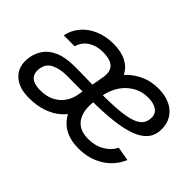

<svg xmlns="http://www.w3.org/2000/svg" viewBox="-95 -809 1083 1083"><g transform="rotate(45 446.0 -267.5)"><path d="M185.5 7.8Q101.1 7.8 57.9 -36.9Q14.6 -81.5 26.9 -156.7Q33.7 -197.3 57.6 -230Q81.5 -262.7 127 -281.7Q172.4 -300.8 243.7 -300.8Q270 -300.8 293.7 -300.5Q317.4 -300.3 345 -299.6Q372.6 -298.8 410.2 -298.8L404.8 -231.9Q366.2 -231.9 325.7 -232.4Q285.2 -232.9 249 -232.9Q195.3 -232.9 157.2 -214.8Q119.1 -196.8 112.3 -154.3Q105.5 -111.3 127.9 -89.6Q150.4 -67.9 200.2 -67.9Q252 -67.9 287.1 -86.7Q322.3 -105.5 342.5 -135.3Q362.8 -165 368.7 -198.2L399.4 -368.7Q408.7 -420.4 384.5 -445.8Q360.4 -471.2 298.8 -471.2Q264.2 -471.2 235.8 -460.2Q207.5 -449.2 189 -429Q170.4 -408.7 163.1 -380.9L75.7 -381.3Q85.9 -431.2 118.2 -468.3Q150.4 -505.4 199.7 -525.9Q249 -546.4 309.1 -546.4Q370.1 -546.4 411.9 -524.7Q453.6 -502.9 472.2 -463.9Q490.7 -424.8 481.9 -373.5L440.4 -122.6H432.1Q412.6 -84.5 378.9 -55.2Q345.2 -25.9 297.1 -9Q249 7.8 185.5 7.8ZM585.4 11.7Q520.5 11.7 474.6 -13.7Q428.7 -39.1 404.5 -88.6Q380.4 -138.2 380.4 -209.5Q380.4 -281.7 401.9 -343.3Q423.3 -404.8 461.9 -450.7Q500.5 -496.6 552.2 -522Q604 -547.4 665 -547.4Q718.3 -547.4 757.8 -529.3Q797.4 -511.2 819.3 -477.3Q841.3 -443.4 841.3 -397Q841.3 -352.1 817.4 -320.6Q793.5 -289.1 743.7 -269.3Q693.8 -249.5 617.2 -240.5Q540.5 -231.4 434.6 -231.4L444.8 -297.4Q534.2 -297.4 594 -302.7Q653.8 -308.1 689.2 -320.6Q724.6 -333 739.7 -353.5Q754.9 -374 754.9 -404.3Q754.9 -436 729.2 -453.1Q703.6 -470.2 661.1 -470.2Q612.8 -470.2 572.5 -447.5Q532.2 -424.8 505.6 -385Q479 -345.2 470.2 -294.4Q466.3 -269.5 463.6 -252.7Q460.9 -235.8 459.7 -224.4Q458.5 -212.9 458.5 -203.6Q458.5 -136.7 490.7 -100.8Q522.9 -64.9 587.4 -64.9Q641.6 -64.9 682.9 -89.1Q724.1 -113.3 743.7 -152.3L827.1 -137.7Q797.4 -67.4 733.2 -27.8Q668.9 11.7 585.4 11.7Z"/></g></svg>

Font: Inter 20pt
Style: Italic
Weight: 400
Italic angle: -9.3988°
Version: Version 4.001;git-66647c0bb